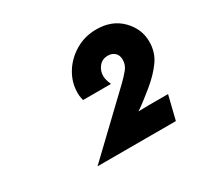

<svg xmlns="http://www.w3.org/2000/svg" viewBox="-87 -910 579 557"><g transform="rotate(-30 203.0 -631.0)"><path d="M95.1 -458.3 275 -629.9Q289.6 -643.8 301.4 -658Q313.2 -672.2 313.2 -689.6Q313.2 -704.9 304.2 -713.2Q295.1 -721.5 281.2 -721.5Q262.5 -721.5 251.4 -708Q240.3 -694.4 240.3 -676.4Q240.3 -663.9 248.6 -645.8H154.9Q152.1 -657.6 151.7 -663.2Q151.4 -668.8 151.4 -671.5Q151.4 -706.2 169.8 -736.5Q188.2 -766.7 219.8 -785.4Q251.4 -804.2 290.3 -804.2Q342.4 -804.2 374.3 -771.9Q406.2 -739.6 406.2 -696.5Q406.2 -661.1 386.8 -634Q367.4 -606.9 336.8 -581.9Q322.9 -570.8 309 -559.7Q295.1 -548.6 277.8 -536.8Q286.1 -536.8 295.5 -537.2Q304.9 -537.5 313.9 -537.5H377.1L357.6 -458.3Z"/></g></svg>

Font: Afacad
Style: Italic
Weight: 400
Italic angle: -14°
Designer: Kristian Moeller
Foundry: Dicotype
Version: Version 1.000